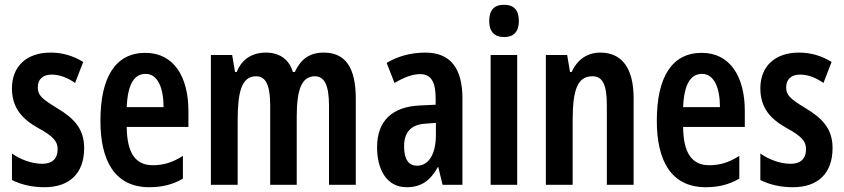

<svg xmlns="http://www.w3.org/2000/svg" viewBox="-20 -773 3531 803"><path d="M332 -154C332 -237 286 -280 220 -320C154 -360 138 -375 138 -408C138 -441 159 -461 196 -461C231 -461 264 -447 294 -426L328 -514C285 -540 242 -553 191 -553C92 -553 30 -496 30 -404C30 -323 71 -276 139 -238C205 -202 221 -181 221 -149C221 -109 198 -88 157 -88C111 -88 64 -107 30 -131V-20C68 -1 114 10 166 10C270 10 332 -47 332 -154Z M588 -552C464 -552 400 -452 400 -268C400 -102 459 10 605 10C657 10 703 -1 745 -26V-121C701 -93 663 -82 619 -82C546 -82 511 -134 510 -242H768V-309C768 -453 706 -552 588 -552ZM589 -464C639 -464 664 -407 664 -325H510C514 -422 542 -464 589 -464Z M1334 -553C1275 -553 1238 -526 1213 -472H1205C1191 -519 1155 -553 1092 -553C1034 -553 991 -525 970 -472H963L951 -543H862V0H974V-268C974 -385 989 -454 1051 -454C1091 -454 1110 -418 1110 -332V0H1221V-284C1221 -397 1241 -454 1297 -454C1337 -454 1356 -416 1356 -331V0H1468V-360C1468 -490 1425 -553 1334 -553Z M1759 -553C1699 -553 1644 -538 1597 -510L1630 -426C1672 -451 1707 -463 1737 -463C1783 -463 1802 -430 1802 -362V-335L1737 -332C1621 -327 1557 -268 1557 -157C1557 -70 1593 10 1681 10C1742 10 1780 -18 1811 -74H1813L1831 0H1914V-362C1914 -487 1864 -553 1759 -553ZM1762 -256 1803 -259V-207C1803 -128 1772 -80 1725 -80C1689 -80 1670 -106 1670 -161C1670 -221 1700 -253 1762 -256Z M2088 -753C2046 -753 2026 -730 2026 -685C2026 -641 2048 -618 2088 -618C2129 -618 2150 -641 2150 -685C2150 -729 2131 -753 2088 -753ZM2143 -543H2032V0H2143Z M2491 -553C2437 -553 2395 -525 2371 -472H2364L2352 -543H2263V0H2375V-269C2375 -402 2397 -454 2458 -454C2503 -454 2518 -413 2518 -333V0H2630V-362C2630 -488 2581 -553 2491 -553Z M2915 -552C2791 -552 2727 -452 2727 -268C2727 -102 2786 10 2932 10C2984 10 3030 -1 3072 -26V-121C3028 -93 2990 -82 2946 -82C2873 -82 2838 -134 2837 -242H3095V-309C3095 -453 3033 -552 2915 -552ZM2916 -464C2966 -464 2991 -407 2991 -325H2837C2841 -422 2869 -464 2916 -464Z M3462 -154C3462 -237 3416 -280 3350 -320C3284 -360 3268 -375 3268 -408C3268 -441 3289 -461 3326 -461C3361 -461 3394 -447 3424 -426L3458 -514C3415 -540 3372 -553 3321 -553C3222 -553 3160 -496 3160 -404C3160 -323 3201 -276 3269 -238C3335 -202 3351 -181 3351 -149C3351 -109 3328 -88 3287 -88C3241 -88 3194 -107 3160 -131V-20C3198 -1 3244 10 3296 10C3400 10 3462 -47 3462 -154Z"/></svg>

Font: Noto Sans Khmer ExtraCondensed SemiBold
Style: Regular
Weight: 600
Width: 2
Designer: Danh Hong and the Monotype Design Team
Foundry: Monotype Imaging Inc.
Version: Version 2.004